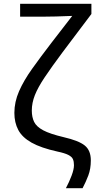

<svg xmlns="http://www.w3.org/2000/svg" viewBox="-20 -780 500 1002"><path d="M324 202Q341 170 353.5 137Q366 104 366 82Q366 63 360.5 50.5Q355 38 336.5 28.5Q318 19 280 11Q194 -8 145 -35.5Q96 -63 75.5 -101.5Q55 -140 55 -191Q55 -248 79.5 -304Q104 -360 148 -421.5Q192 -483 248 -556L357 -697Q353 -697 329.5 -696Q306 -695 272.5 -694Q239 -693 205 -693H85V-760H457V-707L307 -508Q249 -430 213.5 -377Q178 -324 162 -283.5Q146 -243 146 -203Q146 -169 158 -144Q170 -119 205.5 -100Q241 -81 313 -64Q391 -46 422.5 -20.5Q454 5 454 57Q454 101 441 135.5Q428 170 411 202Z"/></svg>

Font: Go Noto Current
Style: Regular
Weight: 400
Designer: Monotype Design Team
Foundry: Monotype Imaging Inc.
Version: Version 2.007; ttfautohint (v1.8) -l 8 -r 50 -G 200 -x 14 -D